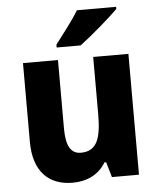

<svg xmlns="http://www.w3.org/2000/svg" viewBox="-54 -813 717 869"><g transform="rotate(-5 304.0 -378.0)"><path d="M506 -756V-766H328C301 -721 255 -662 222 -619V-606H331C382 -644 469 -719 506 -756ZM543 -549H383V-290C383 -183 365 -122 290 -122C243 -122 223 -161 223 -238V-549H64V-191C64 -56 133 10 241 10C305 10 360 -15 392 -69H400L420 0H543Z"/></g></svg>

Font: Noto Sans Thai SemCond ExtBd
Style: Regular
Weight: 800
Width: 4
Designer: Monotype Design Team
Foundry: Monotype Imaging Inc.
Version: Version 2.002